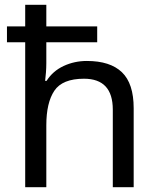

<svg xmlns="http://www.w3.org/2000/svg" viewBox="-20 -780 658 800"><path d="M173 -760V-670H385V-604H173V-517Q173 -498 171.5 -478.5Q170 -459 168 -443H174Q200 -484 245 -505Q290 -526 342 -526Q439 -526 488 -479Q537 -432 537 -329V0H450V-323Q450 -452 330 -452Q240 -452 206.5 -402Q173 -352 173 -258V0H85V-604H9V-670H85V-760Z"/></svg>

Font: Noto Sans Phoenician
Style: Regular
Weight: 400
Designer: Monotype Design Team
Foundry: Monotype Imaging Inc.
Version: Version 2.001; ttfautohint (v1.8.4.7-5d5b)